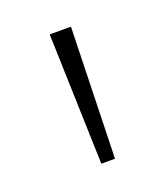

<svg xmlns="http://www.w3.org/2000/svg" viewBox="-64 -763 311 356"><g transform="rotate(-20 91.5 -585.0)"><path d="M113 -714 106 -456H79L71 -714Z"/></g></svg>

Font: Noto Sans ExtraLight
Style: Regular
Weight: 200
Designer: Monotype Design Team
Foundry: Monotype Imaging Inc.
Version: Version 2.007